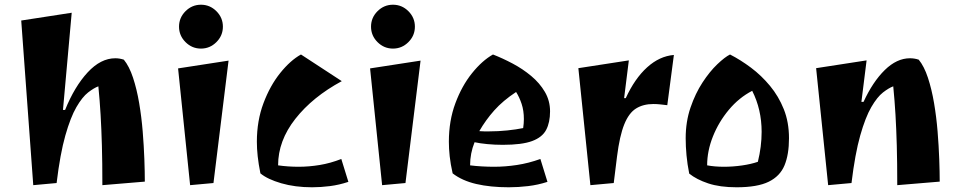

<svg xmlns="http://www.w3.org/2000/svg" viewBox="-20 -770 4075 814"><path d="M121 15 70 -683 284 -716 247 -304H256Q296 -403 351.5 -463Q407 -523 469 -523Q487 -523 505 -517Q528 -489 544 -440.5Q560 -392 570 -333Q580 -274 585 -212.5Q590 -151 592 -95.5Q594 -40 594 0L414 15Q414 -82 412 -153Q410 -224 406.5 -283.5Q403 -343 397 -404Q378 -397 353.5 -378Q329 -359 304 -316Q279 -273 257 -195.5Q235 -118 220 6Z M832 -564Q794 -564 766.5 -591.5Q739 -619 739 -657Q739 -695 766.5 -722.5Q794 -750 832 -750Q870 -750 897.5 -722.5Q925 -695 925 -657Q925 -619 897.5 -591.5Q870 -564 832 -564ZM786 15 735 -480 949 -513 885 6Z M1303 24Q1231 24 1172.5 7Q1114 -10 1084 -35Q1076 -75 1072.5 -107.5Q1069 -140 1069 -169Q1069 -258 1097 -332.5Q1125 -407 1168 -460.5Q1211 -514 1256 -539L1429 -426Q1305 -359 1232 -266Q1159 -173 1159 -69Q1201 -63 1246 -63Q1290 -63 1335.5 -70.5Q1381 -78 1427 -96L1457 1Q1418 14 1379 19Q1340 24 1303 24Z M1646 -564Q1608 -564 1580.5 -591.5Q1553 -619 1553 -657Q1553 -695 1580.5 -722.5Q1608 -750 1646 -750Q1684 -750 1711.5 -722.5Q1739 -695 1739 -657Q1739 -619 1711.5 -591.5Q1684 -564 1646 -564ZM1600 15 1549 -480 1763 -513 1699 6Z M2137 24Q2059 24 1999 10Q1939 -4 1899 -35Q1890 -75 1886.5 -107.5Q1883 -140 1883 -169Q1883 -258 1910.5 -332Q1938 -406 1981 -459.5Q2024 -513 2070 -539Q2111 -523 2153.5 -500.5Q2196 -478 2232 -448Q2268 -418 2290 -380.5Q2312 -343 2312 -298Q2312 -251 2295.5 -219.5Q2279 -188 2236 -172Q2193 -156 2112 -156Q2078 -156 2046.5 -159Q2015 -162 1992 -167Q1973 -120 1973 -69Q1996 -66 2023 -64.5Q2050 -63 2075 -63Q2122 -63 2171.5 -70.5Q2221 -78 2271 -96L2301 1Q2261 14 2219 19Q2177 24 2137 24ZM2054 -213Q2092 -213 2130.5 -217Q2169 -221 2198 -227Q2201 -247 2201 -265Q2201 -301 2191.5 -329.5Q2182 -358 2168 -380Q2112 -343 2075.5 -302Q2039 -261 2012 -214Q2022 -213 2033 -213Q2044 -213 2054 -213Z M2483 15 2432 -481 2646 -514 2626 -354H2633Q2671 -437 2723.5 -484.5Q2776 -532 2837 -537L2809 -324Q2793 -326 2778.5 -327.5Q2764 -329 2750 -329Q2707 -329 2676.5 -310Q2646 -291 2626.5 -242.5Q2607 -194 2596 -107L2582 6Z M3103 24Q3032 24 2982.5 7.5Q2933 -9 2902 -34Q2894 -74 2890.5 -111.5Q2887 -149 2887 -184Q2887 -254 2907.5 -314Q2928 -374 2958.5 -420.5Q2989 -467 3021 -497.5Q3053 -528 3075 -539Q3120 -516 3164 -483Q3208 -450 3244.5 -406Q3281 -362 3303 -307Q3325 -252 3325 -184Q3325 -115 3306 -69Q3287 -23 3239 0.5Q3191 24 3103 24ZM3049 -63Q3087 -63 3125.5 -68.5Q3164 -74 3193 -84Q3201 -116 3205 -148Q3209 -180 3209 -211Q3209 -306 3169 -385Q3113 -356 3070 -304.5Q3027 -253 3002.5 -191.5Q2978 -130 2978 -69Q3010 -63 3049 -63Z M3491 15 3440 -481 3654 -514 3632 -338H3641Q3680 -423 3731 -473Q3782 -523 3838 -523Q3857 -523 3875 -517Q3898 -489 3914 -440.5Q3930 -392 3940 -333Q3950 -274 3955 -212.5Q3960 -151 3962 -95.5Q3964 -40 3964 0L3784 15Q3784 -82 3782 -153Q3780 -224 3776.5 -283.5Q3773 -343 3767 -404Q3748 -397 3723.5 -378Q3699 -359 3674 -316Q3649 -273 3627 -195.5Q3605 -118 3590 6Z"/></svg>

Font: Joti One
Style: Regular
Weight: 400
Designer: Eduardo Rodriguez Tunni
Foundry: Eduardo Rodriguez Tunni
Version: Version 1.002; ttfautohint (v1.8.4.7-5d5b);gftools[0.9.24]